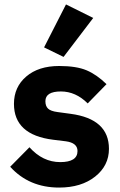

<svg xmlns="http://www.w3.org/2000/svg" viewBox="-20 -835 544 867"><path d="M267 -578 179 -621 278 -815 401 -754ZM247 12Q111 12 26 -82L113 -170Q173 -103 252 -103Q330 -103 330 -153Q330 -190 277 -197L220 -204Q43 -226 43 -366Q43 -442 98.5 -489.5Q154 -537 247 -537Q325 -537 371 -517.5Q417 -498 461 -455L376 -368Q322 -422 255 -422Q185 -422 185 -378Q185 -356 197 -344.5Q209 -333 240 -329L299 -321Q472 -298 472 -163Q472 -87 409.5 -37.5Q347 12 247 12Z"/></svg>

Font: Anuphan
Style: Bold
Weight: 700
Designer: Mike Abbink, Paul van der Laan, Pieter van Rosmalen, Mint Tantisuwanna
Foundry: Bold Monday; Cadson Demak
Version: Version 3.002;hotconv 1.0.109;makeotfexe 2.5.65596